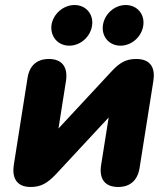

<svg xmlns="http://www.w3.org/2000/svg" viewBox="-20 -736 666 765"><path d="M102 9C143 9 169 -6 203 -42L413 -268L383 -79C374 -23 398 9 451 9C498 9 528 -17 536 -66L591 -413C599 -462 583 -501 523 -501C482 -501 457 -487 423 -450L213 -224L243 -414C251 -469 227 -501 175 -501C127 -501 98 -475 90 -427L35 -79C28 -34 41 9 102 9ZM256 -554C301 -554 341 -590 347 -635C353 -680 322 -716 277 -716C232 -716 191 -680 185 -635C180 -590 211 -554 256 -554ZM460 -554C505 -554 545 -590 551 -635C557 -680 526 -716 481 -716C436 -716 396 -680 390 -635C384 -590 415 -554 460 -554Z"/></svg>

Font: SN Pro Heavy
Style: Italic
Weight: 800
Italic angle: -9°
Designer: Tobias Whetton
Foundry: Supernotes
Version: Version 1.001;Glyphs 3.2 (3249)